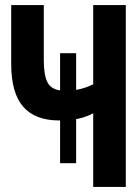

<svg xmlns="http://www.w3.org/2000/svg" viewBox="-20 -734 540 754"><path d="M216 -93V-261H212Q118 -261 71 -315Q24 -369 24 -483V-714H152V-498Q152 -439 166 -411.5Q180 -384 216 -379V-525H279V-381Q314 -387 346 -403V-714H474V0H346V-289Q316 -273 279 -266V-93Z"/></svg>

Font: Noto Sans Mono ExtraCondensed
Style: Bold
Weight: 700
Width: 2
Designer: Monotype Design Team
Foundry: Monotype Imaging Inc.
Version: Version 2.014